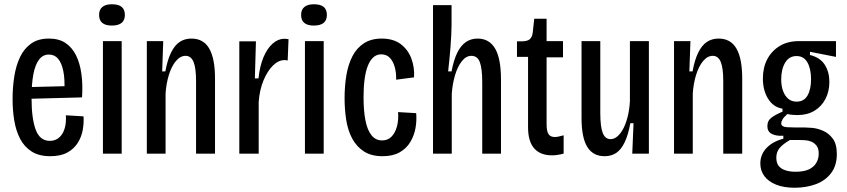

<svg xmlns="http://www.w3.org/2000/svg" viewBox="-20 -721 3975 901"><path d="M216 12Q163 12 128.5 -10Q94 -32 74.5 -69.5Q55 -107 47 -155Q39 -203 39 -256Q39 -311 47 -362Q55 -413 74 -453Q93 -493 126 -516.5Q159 -540 210 -540Q256 -540 287 -519.5Q318 -499 336.5 -462Q355 -425 362 -374.5Q369 -324 365 -264L104 -257V-312L302 -317L282 -294Q285 -350 277 -388Q269 -426 252.5 -445.5Q236 -465 209 -465Q181 -465 163 -441Q145 -417 136.5 -372Q128 -327 128 -262Q128 -165 147.5 -112.5Q167 -60 214 -60Q232 -60 246.5 -68Q261 -76 271 -91Q281 -106 286 -128.5Q291 -151 289 -180L372 -175Q374 -145 368.5 -112.5Q363 -80 345.5 -51.5Q328 -23 296.5 -5.5Q265 12 216 12Z M463 0V-528H551V0ZM505 -601Q475 -601 460 -613.5Q445 -626 445 -651Q445 -676 460.5 -688.5Q476 -701 505 -701Q536 -701 551 -688.5Q566 -676 566 -651Q566 -626 550.5 -613.5Q535 -601 505 -601Z M669 0V-348V-528H746L741 -386H756Q766 -441 783 -475Q800 -509 823.5 -524.5Q847 -540 878 -540Q935 -540 962 -493Q989 -446 989 -352V0H900V-341Q900 -403 888 -431Q876 -459 851 -459Q826 -459 805.5 -434.5Q785 -410 772.5 -369.5Q760 -329 757 -282V0Z M1103 0V-323V-527H1181L1176 -353H1193Q1199 -411 1216.5 -452.5Q1234 -494 1259.5 -516.5Q1285 -539 1314 -539Q1320 -539 1325 -538.5Q1330 -538 1334 -537L1330 -437Q1327 -438 1322.5 -438.5Q1318 -439 1315 -439Q1287 -439 1261 -413.5Q1235 -388 1216.5 -343.5Q1198 -299 1194 -243V0Z M1411 0V-528H1499V0ZM1453 -601Q1423 -601 1408 -613.5Q1393 -626 1393 -651Q1393 -676 1408.5 -688.5Q1424 -701 1453 -701Q1484 -701 1499 -688.5Q1514 -676 1514 -651Q1514 -626 1498.5 -613.5Q1483 -601 1453 -601Z M1775 12Q1723 12 1688.5 -10Q1654 -32 1633.5 -69.5Q1613 -107 1605 -156.5Q1597 -206 1597 -260Q1597 -317 1605.5 -368Q1614 -419 1634 -457.5Q1654 -496 1688 -518Q1722 -540 1771 -540Q1826 -540 1860.5 -514Q1895 -488 1910.5 -446Q1926 -404 1923 -358L1839 -347Q1840 -379 1832.5 -406Q1825 -433 1809.5 -449.5Q1794 -466 1769 -466Q1748 -466 1732.5 -452.5Q1717 -439 1706.5 -413Q1696 -387 1691 -349.5Q1686 -312 1686 -265Q1686 -201 1695 -155.5Q1704 -110 1723.5 -86Q1743 -62 1773 -62Q1800 -62 1817.5 -80Q1835 -98 1843 -128.5Q1851 -159 1848 -195L1933 -190Q1936 -156 1930 -121Q1924 -86 1906 -55.5Q1888 -25 1856 -6.5Q1824 12 1775 12Z M2012 0V-343V-697H2099V-602Q2099 -581 2097.5 -554.5Q2096 -528 2094 -500Q2092 -472 2089 -443Q2086 -414 2083 -386H2099Q2109 -439 2125.5 -473Q2142 -507 2166 -523.5Q2190 -540 2221 -540Q2276 -540 2303.5 -493Q2331 -446 2331 -348V0H2243V-335Q2243 -398 2232 -428.5Q2221 -459 2192 -459Q2167 -459 2147 -433.5Q2127 -408 2115 -367Q2103 -326 2100 -280V0Z M2571 8Q2516 8 2487 -24.5Q2458 -57 2458 -124V-454H2406V-527H2427Q2454 -527 2465.5 -536.5Q2477 -546 2480 -568L2487 -633H2545V-528H2622V-452H2545V-137Q2545 -107 2553.5 -92.5Q2562 -78 2584 -78Q2590 -78 2600.5 -80Q2611 -82 2625 -86V0Q2609 4 2595.5 6Q2582 8 2571 8Z M2817 12Q2763 12 2736 -31.5Q2709 -75 2709 -168V-528H2797V-191Q2797 -126 2808.5 -97Q2820 -68 2845 -68Q2863 -68 2879 -82.5Q2895 -97 2907 -121.5Q2919 -146 2926.5 -178Q2934 -210 2936 -246V-528H3025V-208V0H2947L2953 -143H2938Q2928 -88 2911.5 -53.5Q2895 -19 2872 -3.5Q2849 12 2817 12Z M3143 0V-348V-528H3220L3215 -386H3230Q3240 -441 3257 -475Q3274 -509 3297.5 -524.5Q3321 -540 3352 -540Q3409 -540 3436 -493Q3463 -446 3463 -352V0H3374V-341Q3374 -403 3362 -431Q3350 -459 3325 -459Q3300 -459 3279.5 -434.5Q3259 -410 3246.5 -369.5Q3234 -329 3231 -282V0Z M3709 160Q3658 160 3622 145.5Q3586 131 3567 105.5Q3548 80 3548 46Q3548 4 3577 -26.5Q3606 -57 3656 -70V-84Q3621 -82 3601 -93Q3581 -104 3581 -129Q3581 -155 3601 -169.5Q3621 -184 3652 -197V-211Q3609 -218 3584.5 -257.5Q3560 -297 3560 -352Q3560 -404 3580.5 -443Q3601 -482 3638.5 -505Q3676 -528 3729 -528H3903V-454L3781 -478V-463Q3829 -451 3850.5 -417Q3872 -383 3872 -337Q3872 -292 3853.5 -256.5Q3835 -221 3801.5 -201Q3768 -181 3722 -181Q3713 -181 3699.5 -182Q3686 -183 3675 -186Q3657 -170 3651.5 -159.5Q3646 -149 3646 -142Q3646 -134 3653 -129.5Q3660 -125 3673.5 -124Q3687 -123 3707 -123H3754Q3766 -123 3790.5 -121Q3815 -119 3842 -107.5Q3869 -96 3888 -70.5Q3907 -45 3907 2Q3907 56 3880 91.5Q3853 127 3808 143.5Q3763 160 3709 160ZM3713 85Q3752 85 3775.5 74Q3799 63 3810.5 43.5Q3822 24 3822 0Q3822 -24 3812 -37Q3802 -50 3788 -56Q3774 -62 3759 -63Q3744 -64 3732 -64H3687Q3654 -45 3638.5 -26.5Q3623 -8 3623 19Q3623 44 3634.5 58Q3646 72 3666.5 78.5Q3687 85 3713 85ZM3718 -244Q3753 -244 3769.5 -273Q3786 -302 3786 -349Q3786 -398 3769 -428Q3752 -458 3718 -458Q3683 -458 3664.5 -427Q3646 -396 3646 -349Q3646 -318 3654.5 -294.5Q3663 -271 3679 -257.5Q3695 -244 3718 -244Z"/></svg>

Font: Bricolage Grotesque 24pt Condensed
Style: Regular
Weight: 400
Width: 3
Designer: Mathieu Triay
Foundry: Atelier Triay
Version: Version 1.001;gftools[0.9.33.dev8+g029e19f]